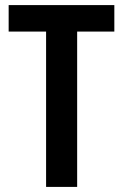

<svg xmlns="http://www.w3.org/2000/svg" viewBox="-20 -734 484 754"><path d="M283 0H161V-610H14V-714H429V-610H283Z"/></svg>

Font: Noto Sans Disp Cond SemBd
Style: Regular
Weight: 600
Width: 3
Designer: Monotype Design Team
Foundry: Monotype Imaging Inc.
Version: Version 2.000;GOOG;noto-source:20170915:90ef993387c0; ttfaut